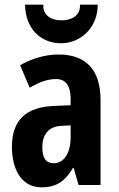

<svg xmlns="http://www.w3.org/2000/svg" viewBox="-20 -791 509 821"><path d="M398 -771H322C324 -721 283 -704 242 -704C202 -704 163 -723 165 -771H87C89 -664 158 -606 241 -606C324 -606 398 -672 398 -771ZM230 -558C175 -558 116 -541 66 -512L107 -416C153 -442 185 -453 220 -453C263 -453 282 -421 282 -370V-341L210 -338C93 -333 31 -279 31 -163C31 -74 67 10 158 10C222 10 259 -17 292 -73H295L316 0H410V-363C410 -494 346 -558 230 -558ZM244 -253 282 -255V-204C282 -136 253 -93 210 -93C178 -93 161 -113 161 -161C161 -216 188 -251 244 -253Z"/></svg>

Font: Noto Sans Tamil ExtraCondensed
Style: Bold
Weight: 700
Width: 2
Designer: Jelle Bosma - Monotype Design Team
Foundry: Monotype Imaging Inc.
Version: Version 2.004